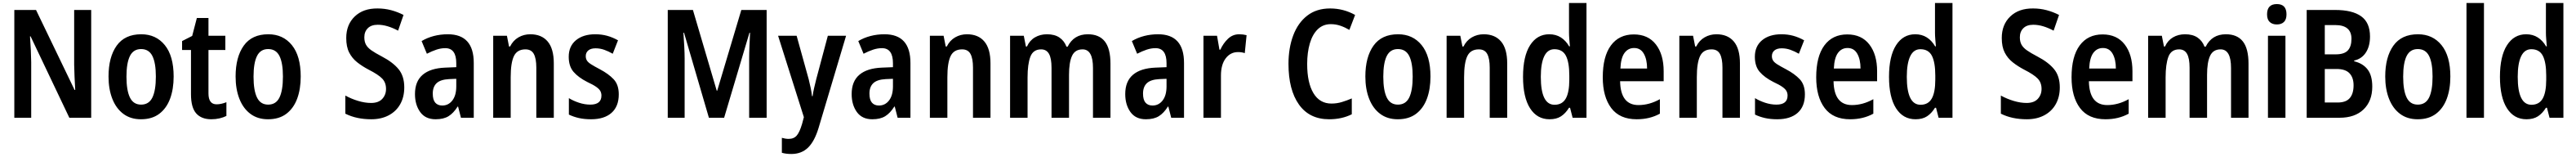

<svg xmlns="http://www.w3.org/2000/svg" viewBox="-20 -780 17092 1040"><path d="M585 0H440L183 -539H179Q186 -445 187 -368V0H75V-714H219L475 -184H479Q476 -229 474.5 -272Q473 -315 472 -351V-714H585Z M1132 -273Q1132 -190 1108.5 -126.5Q1085 -63 1037 -26.5Q989 10 915 10Q846 10 798 -26Q750 -62 725 -126Q700 -190 700 -273Q700 -402 754 -477.5Q808 -553 917 -553Q1015 -553 1073.5 -481Q1132 -409 1132 -273ZM819 -272Q819 -181 842 -134Q865 -87 916 -87Q968 -87 991 -134Q1014 -181 1014 -273Q1014 -363 991 -409Q968 -455 916 -455Q865 -455 842 -409Q819 -363 819 -272Z M1417 -89Q1447 -89 1482 -103V-12Q1462 -2 1436.5 4Q1411 10 1382 10Q1316 10 1281.5 -29Q1247 -68 1247 -156V-449H1188V-508L1255 -542L1286 -661H1363V-543H1475V-449H1363V-161Q1363 -89 1417 -89Z M1975 -273Q1975 -190 1951.5 -126.5Q1928 -63 1880 -26.5Q1832 10 1758 10Q1689 10 1641 -26Q1593 -62 1568 -126Q1543 -190 1543 -273Q1543 -402 1597 -477.5Q1651 -553 1760 -553Q1858 -553 1916.5 -481Q1975 -409 1975 -273ZM1662 -272Q1662 -181 1685 -134Q1708 -87 1759 -87Q1811 -87 1834 -134Q1857 -181 1857 -273Q1857 -363 1834 -409Q1811 -455 1759 -455Q1708 -455 1685 -409Q1662 -363 1662 -272Z M2662 -201Q2662 -138 2635.5 -90.5Q2609 -43 2559.5 -16.5Q2510 10 2443 10Q2395 10 2352 1Q2309 -8 2271 -27V-147Q2311 -125 2356 -111.5Q2401 -98 2442 -98Q2491 -98 2516 -125Q2541 -152 2541 -191Q2541 -233 2515.5 -259.5Q2490 -286 2425 -319Q2383 -341 2349.5 -367.5Q2316 -394 2296.5 -432Q2277 -470 2277 -528Q2277 -617 2333.5 -671Q2390 -725 2485 -724Q2532 -724 2575 -712.5Q2618 -701 2657 -681L2621 -577Q2585 -596 2551.5 -606Q2518 -616 2486 -616Q2443 -616 2420 -593Q2397 -570 2397 -533Q2397 -504 2408 -484Q2419 -464 2444 -446.5Q2469 -429 2513 -406Q2586 -368 2624 -322Q2662 -276 2662 -201Z M2951 -553Q3123 -553 3123 -363V0H3038L3019 -74H3016Q2989 -31 2956 -10.5Q2923 10 2870 10Q2802 10 2767.5 -38Q2733 -86 2733 -157Q2733 -241 2784 -284.5Q2835 -328 2933 -332L3007 -335V-361Q3007 -461 2934 -461Q2905 -461 2875 -451Q2845 -441 2812 -424L2777 -508Q2814 -530 2858 -541.5Q2902 -553 2951 -553ZM2959 -256Q2902 -253 2876.5 -229Q2851 -205 2851 -160Q2851 -119 2867.5 -100Q2884 -81 2914 -81Q2955 -81 2981 -114.5Q3007 -148 3007 -208V-258Z M3498 -553Q3573 -553 3613.5 -505Q3654 -457 3654 -360V0H3538V-332Q3538 -392 3521.5 -422.5Q3505 -453 3466 -453Q3411 -453 3389.5 -408.5Q3368 -364 3368 -268V0H3252V-543H3343L3357 -472H3364Q3384 -512 3419.5 -532.5Q3455 -553 3498 -553Z M4085 -155Q4085 -75 4037 -32.5Q3989 10 3901 10Q3857 10 3821 2Q3785 -6 3754 -21V-130Q3783 -112 3821 -99.5Q3859 -87 3896 -87Q3970 -87 3970 -147Q3970 -163 3963 -176.5Q3956 -190 3935.5 -204.5Q3915 -219 3876 -237Q3817 -267 3785 -304Q3753 -341 3753 -404Q3753 -474 3801 -513.5Q3849 -553 3929 -553Q3971 -553 4007.5 -543Q4044 -533 4080 -513L4045 -424Q4017 -440 3989 -450Q3961 -460 3931 -460Q3900 -460 3883 -446Q3866 -432 3866 -408Q3866 -392 3873.5 -379.5Q3881 -367 3901.5 -354Q3922 -341 3960 -321Q4017 -291 4051 -255Q4085 -219 4085 -155Z M4683 0 4518 -563H4514Q4517 -519 4519.5 -473Q4522 -427 4522 -392V0H4410V-714H4577L4735 -179H4738L4898 -714H5066V0H4950V-394Q4950 -429 4952 -474.5Q4954 -520 4956 -563H4952L4784 0Z M5142 -543H5265L5345 -255Q5352 -227 5358 -198.5Q5364 -170 5367 -143H5371Q5374 -167 5380.5 -195Q5387 -223 5395 -255L5472 -543H5593L5411 66Q5384 156 5340.5 198Q5297 240 5230 240Q5212 240 5196.5 238Q5181 236 5167 232V133Q5177 136 5189 138Q5201 140 5212 140Q5247 140 5266 117.5Q5285 95 5301 41L5313 -4Z M5848 -553Q6020 -553 6020 -363V0H5935L5916 -74H5913Q5886 -31 5853 -10.5Q5820 10 5767 10Q5699 10 5664.5 -38Q5630 -86 5630 -157Q5630 -241 5681 -284.5Q5732 -328 5830 -332L5904 -335V-361Q5904 -461 5831 -461Q5802 -461 5772 -451Q5742 -441 5709 -424L5674 -508Q5711 -530 5755 -541.5Q5799 -553 5848 -553ZM5856 -256Q5799 -253 5773.5 -229Q5748 -205 5748 -160Q5748 -119 5764.5 -100Q5781 -81 5811 -81Q5852 -81 5878 -114.5Q5904 -148 5904 -208V-258Z M6395 -553Q6470 -553 6510.5 -505Q6551 -457 6551 -360V0H6435V-332Q6435 -392 6418.5 -422.5Q6402 -453 6363 -453Q6308 -453 6286.5 -408.5Q6265 -364 6265 -268V0H6149V-543H6240L6254 -472H6261Q6281 -512 6316.5 -532.5Q6352 -553 6395 -553Z M7197 -553Q7272 -553 7309.5 -505.5Q7347 -458 7347 -358V0H7231V-330Q7231 -453 7162 -453Q7112 -453 7092 -410Q7072 -367 7072 -284V0H6956V-331Q6956 -394 6939 -423.5Q6922 -453 6887 -453Q6834 -453 6815.5 -404Q6797 -355 6797 -267V0H6681V-543H6772L6786 -472H6793Q6811 -512 6846 -532.5Q6881 -553 6926 -553Q6977 -553 7009 -531Q7041 -509 7055 -471H7063Q7104 -553 7197 -553Z M7663 -553Q7835 -553 7835 -363V0H7750L7731 -74H7728Q7701 -31 7668 -10.5Q7635 10 7582 10Q7514 10 7479.5 -38Q7445 -86 7445 -157Q7445 -241 7496 -284.5Q7547 -328 7645 -332L7719 -335V-361Q7719 -461 7646 -461Q7617 -461 7587 -451Q7557 -441 7524 -424L7489 -508Q7526 -530 7570 -541.5Q7614 -553 7663 -553ZM7671 -256Q7614 -253 7588.5 -229Q7563 -205 7563 -160Q7563 -119 7579.5 -100Q7596 -81 7626 -81Q7667 -81 7693 -114.5Q7719 -148 7719 -208V-258Z M8201 -553Q8226 -553 8250 -547L8238 -428Q8219 -435 8193 -435Q8143 -435 8111.5 -393.5Q8080 -352 8080 -280V0H7964V-543H8054L8070 -451H8076Q8095 -493 8126.5 -523Q8158 -553 8201 -553Z M8809 -620Q8757 -620 8722 -586Q8687 -552 8669.5 -492Q8652 -432 8652 -356Q8652 -232 8693.5 -163Q8735 -94 8813 -94Q8849 -94 8882 -104Q8915 -114 8948 -128V-23Q8882 10 8798 10Q8667 10 8597.5 -87.5Q8528 -185 8528 -357Q8528 -462 8559.5 -545.5Q8591 -629 8652.5 -676.5Q8714 -724 8804 -724Q8893 -724 8970 -681L8932 -582Q8903 -599 8872.5 -609.5Q8842 -620 8809 -620Z M9470 -273Q9470 -190 9446.5 -126.5Q9423 -63 9375 -26.5Q9327 10 9253 10Q9184 10 9136 -26Q9088 -62 9063 -126Q9038 -190 9038 -273Q9038 -402 9092 -477.5Q9146 -553 9255 -553Q9353 -553 9411.5 -481Q9470 -409 9470 -273ZM9157 -272Q9157 -181 9180 -134Q9203 -87 9254 -87Q9306 -87 9329 -134Q9352 -181 9352 -273Q9352 -363 9329 -409Q9306 -455 9254 -455Q9203 -455 9180 -409Q9157 -363 9157 -272Z M9823 -553Q9898 -553 9938.5 -505Q9979 -457 9979 -360V0H9863V-332Q9863 -392 9846.5 -422.5Q9830 -453 9791 -453Q9736 -453 9714.5 -408.5Q9693 -364 9693 -268V0H9577V-543H9668L9682 -472H9689Q9709 -512 9744.5 -532.5Q9780 -553 9823 -553Z M10260 10Q10177 10 10130.5 -63Q10084 -136 10084 -271Q10084 -407 10130.5 -480Q10177 -553 10258 -553Q10302 -553 10335 -532Q10368 -511 10390 -473H10395Q10393 -497 10391 -520.5Q10389 -544 10389 -563V-760H10505V0H10413L10396 -66H10389Q10366 -29 10336 -9.5Q10306 10 10260 10ZM10293 -86Q10344 -86 10367.5 -127Q10391 -168 10391 -252V-279Q10391 -367 10368.5 -410.5Q10346 -454 10292 -454Q10247 -454 10224.5 -407Q10202 -360 10202 -271Q10202 -86 10293 -86Z M10819 -552Q10914 -552 10965.5 -485.5Q11017 -419 11017 -308V-242H10728Q10731 -84 10850 -84Q10922 -84 10992 -123V-27Q10925 10 10838 10Q10725 10 10669 -64.5Q10613 -139 10613 -268Q10613 -406 10667 -479Q10721 -552 10819 -552ZM10821 -462Q10781 -462 10757 -429Q10733 -396 10730 -326H10907Q10907 -386 10885.5 -424Q10864 -462 10821 -462Z M11367 -553Q11442 -553 11482.5 -505Q11523 -457 11523 -360V0H11407V-332Q11407 -392 11390.5 -422.5Q11374 -453 11335 -453Q11280 -453 11258.5 -408.5Q11237 -364 11237 -268V0H11121V-543H11212L11226 -472H11233Q11253 -512 11288.5 -532.5Q11324 -553 11367 -553Z M11954 -155Q11954 -75 11906 -32.5Q11858 10 11770 10Q11726 10 11690 2Q11654 -6 11623 -21V-130Q11652 -112 11690 -99.5Q11728 -87 11765 -87Q11839 -87 11839 -147Q11839 -163 11832 -176.5Q11825 -190 11804.5 -204.5Q11784 -219 11745 -237Q11686 -267 11654 -304Q11622 -341 11622 -404Q11622 -474 11670 -513.5Q11718 -553 11798 -553Q11840 -553 11876.5 -543Q11913 -533 11949 -513L11914 -424Q11886 -440 11858 -450Q11830 -460 11800 -460Q11769 -460 11752 -446Q11735 -432 11735 -408Q11735 -392 11742.5 -379.5Q11750 -367 11770.5 -354Q11791 -341 11829 -321Q11886 -291 11920 -255Q11954 -219 11954 -155Z M12235 -552Q12330 -552 12381.5 -485.5Q12433 -419 12433 -308V-242H12144Q12147 -84 12266 -84Q12338 -84 12408 -123V-27Q12341 10 12254 10Q12141 10 12085 -64.5Q12029 -139 12029 -268Q12029 -406 12083 -479Q12137 -552 12235 -552ZM12237 -462Q12197 -462 12173 -429Q12149 -396 12146 -326H12323Q12323 -386 12301.5 -424Q12280 -462 12237 -462Z M12688 10Q12605 10 12558.5 -63Q12512 -136 12512 -271Q12512 -407 12558.5 -480Q12605 -553 12686 -553Q12730 -553 12763 -532Q12796 -511 12818 -473H12823Q12821 -497 12819 -520.5Q12817 -544 12817 -563V-760H12933V0H12841L12824 -66H12817Q12794 -29 12764 -9.5Q12734 10 12688 10ZM12721 -86Q12772 -86 12795.5 -127Q12819 -168 12819 -252V-279Q12819 -367 12796.5 -410.5Q12774 -454 12720 -454Q12675 -454 12652.5 -407Q12630 -360 12630 -271Q12630 -86 12721 -86Z M13645 -201Q13645 -138 13618.5 -90.5Q13592 -43 13542.5 -16.5Q13493 10 13426 10Q13378 10 13335 1Q13292 -8 13254 -27V-147Q13294 -125 13339 -111.5Q13384 -98 13425 -98Q13474 -98 13499 -125Q13524 -152 13524 -191Q13524 -233 13498.5 -259.5Q13473 -286 13408 -319Q13366 -341 13332.5 -367.5Q13299 -394 13279.5 -432Q13260 -470 13260 -528Q13260 -617 13316.5 -671Q13373 -725 13468 -724Q13515 -724 13558 -712.5Q13601 -701 13640 -681L13604 -577Q13568 -596 13534.5 -606Q13501 -616 13469 -616Q13426 -616 13403 -593Q13380 -570 13380 -533Q13380 -504 13391 -484Q13402 -464 13427 -446.5Q13452 -429 13496 -406Q13569 -368 13607 -322Q13645 -276 13645 -201Z M13929 -552Q14024 -552 14075.5 -485.5Q14127 -419 14127 -308V-242H13838Q13841 -84 13960 -84Q14032 -84 14102 -123V-27Q14035 10 13948 10Q13835 10 13779 -64.5Q13723 -139 13723 -268Q13723 -406 13777 -479Q13831 -552 13929 -552ZM13931 -462Q13891 -462 13867 -429Q13843 -396 13840 -326H14017Q14017 -386 13995.5 -424Q13974 -462 13931 -462Z M14747 -553Q14822 -553 14859.5 -505.5Q14897 -458 14897 -358V0H14781V-330Q14781 -453 14712 -453Q14662 -453 14642 -410Q14622 -367 14622 -284V0H14506V-331Q14506 -394 14489 -423.5Q14472 -453 14437 -453Q14384 -453 14365.5 -404Q14347 -355 14347 -267V0H14231V-543H14322L14336 -472H14343Q14361 -512 14396 -532.5Q14431 -553 14476 -553Q14527 -553 14559 -531Q14591 -509 14605 -471H14613Q14654 -553 14747 -553Z M15085 -753Q15149 -753 15149 -685Q15149 -651 15132 -634.5Q15115 -618 15085 -618Q15055 -618 15037.5 -634.5Q15020 -651 15020 -685Q15020 -753 15085 -753ZM15142 -543V0H15026V-543Z M15471 -714Q15586 -714 15644.5 -672Q15703 -630 15703 -538Q15703 -474 15675.5 -432Q15648 -390 15598 -379V-374Q15656 -360 15687 -320Q15718 -280 15718 -206Q15718 -111 15660.5 -55.5Q15603 0 15501 0H15283V-714ZM15476 -420Q15532 -420 15556 -446Q15580 -472 15580 -523Q15580 -614 15472 -614H15403V-420ZM15403 -323V-101H15489Q15544 -101 15569 -130.5Q15594 -160 15594 -215Q15594 -266 15567 -294.5Q15540 -323 15482 -323Z M16236 -273Q16236 -190 16212.5 -126.5Q16189 -63 16141 -26.5Q16093 10 16019 10Q15950 10 15902 -26Q15854 -62 15829 -126Q15804 -190 15804 -273Q15804 -402 15858 -477.5Q15912 -553 16021 -553Q16119 -553 16177.5 -481Q16236 -409 16236 -273ZM15923 -272Q15923 -181 15946 -134Q15969 -87 16020 -87Q16072 -87 16095 -134Q16118 -181 16118 -273Q16118 -363 16095 -409Q16072 -455 16020 -455Q15969 -455 15946 -409Q15923 -363 15923 -272Z M16459 0H16343V-760H16459Z M16741 10Q16658 10 16611.5 -63Q16565 -136 16565 -271Q16565 -407 16611.5 -480Q16658 -553 16739 -553Q16783 -553 16816 -532Q16849 -511 16871 -473H16876Q16874 -497 16872 -520.5Q16870 -544 16870 -563V-760H16986V0H16894L16877 -66H16870Q16847 -29 16817 -9.5Q16787 10 16741 10ZM16774 -86Q16825 -86 16848.5 -127Q16872 -168 16872 -252V-279Q16872 -367 16849.5 -410.5Q16827 -454 16773 -454Q16728 -454 16705.5 -407Q16683 -360 16683 -271Q16683 -86 16774 -86Z"/></svg>

Font: Noto Sans Myanmar Condensed SemiBold
Style: Regular
Weight: 600
Width: 3
Designer: Monotype Design Team
Foundry: Monotype Imaging Inc.
Version: Version 2.107; ttfautohint (v1.8.4.7-5d5b)